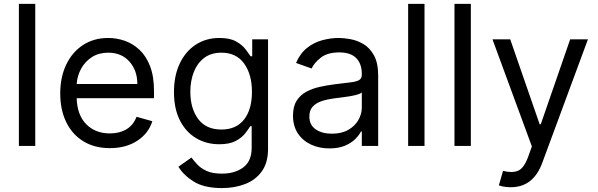

<svg xmlns="http://www.w3.org/2000/svg" viewBox="-20 -747 3064 983"><path d="M160.5 -727.3V0H76.7V-727.3Z M542.6 11.4Q463.8 11.4 406.8 -23.6Q349.8 -58.6 319.1 -121.6Q288.4 -184.7 288.4 -268.5Q288.4 -352.3 319.1 -416.4Q349.8 -480.5 405 -516.5Q460.2 -552.6 534.1 -552.6Q576.7 -552.6 618.3 -538.4Q659.8 -524.1 693.9 -492.4Q728 -460.6 748.2 -408.4Q768.5 -356.2 768.5 -279.8V-244.3H372.5Q375.4 -157 422.1 -110.4Q468.8 -63.9 542.6 -63.9Q592 -63.9 627.5 -85.2Q663 -106.5 679 -149.1L759.9 -126.4Q740.8 -64.6 683.2 -26.6Q625.7 11.4 542.6 11.4ZM372.5 -316.8H683.2Q683.2 -386 642.8 -431.6Q602.3 -477.3 534.1 -477.3Q486.2 -477.3 451 -454.9Q415.8 -432.5 395.6 -395.8Q375.4 -359 372.5 -316.8Z M1116.5 215.9Q1025.2 215.9 972.1 182.7Q919 149.5 893.5 106.5L960.2 59.7Q971.6 74.6 989 93.9Q1006.4 113.3 1036.8 127.7Q1067.1 142 1116.5 142Q1182.5 142 1225.5 110.1Q1268.5 78.1 1268.5 9.9V-100.9H1261.4Q1252.1 -85.9 1235.3 -64.1Q1218.4 -42.3 1187 -25.4Q1155.5 -8.5 1102.3 -8.5Q1036.2 -8.5 983.8 -39.8Q931.5 -71 901.1 -130.7Q870.7 -190.3 870.7 -275.6Q870.7 -359.4 900.2 -421.7Q929.7 -484 982.2 -518.3Q1034.8 -552.6 1103.7 -552.6Q1157 -552.6 1188.4 -535Q1219.8 -517.4 1236.7 -495.2Q1253.6 -473 1262.8 -458.8H1271.3V-545.5H1352.3V15.6Q1352.3 85.9 1320.5 130.1Q1288.7 174.4 1235.3 195.1Q1181.8 215.9 1116.5 215.9ZM1113.6 -83.8Q1189.3 -83.8 1229.6 -135.1Q1269.9 -186.4 1269.9 -277Q1269.9 -365.4 1230.1 -421.3Q1190.3 -477.3 1113.6 -477.3Q1060.4 -477.3 1025 -450.3Q989.7 -423.3 972.1 -377.8Q954.5 -332.4 954.5 -277Q954.5 -191.8 994.7 -137.8Q1034.8 -83.8 1113.6 -83.8Z M1666.2 12.8Q1614.3 12.8 1572.1 -6.9Q1529.8 -26.6 1505 -64.1Q1480.1 -101.6 1480.1 -154.8Q1480.1 -201.7 1498.6 -231Q1517 -260.3 1547.9 -277Q1578.8 -293.7 1616.3 -302Q1653.8 -310.4 1691.8 -315.3Q1741.5 -321.7 1772.5 -325.1Q1803.6 -328.5 1818 -336.6Q1832.4 -344.8 1832.4 -365.1V-367.9Q1832.4 -420.5 1803.8 -449.6Q1775.2 -478.7 1717.3 -478.7Q1657.3 -478.7 1623.2 -452.4Q1589.1 -426.1 1575.3 -396.3L1495.7 -424.7Q1517 -474.4 1552.7 -502.3Q1588.4 -530.2 1630.9 -541.4Q1673.3 -552.6 1714.5 -552.6Q1740.8 -552.6 1775 -546.3Q1809.3 -540.1 1841.4 -521Q1873.6 -501.8 1894.9 -463.1Q1916.2 -424.4 1916.2 -359.4V0H1832.4V-73.9H1828.1Q1819.6 -56.1 1799.7 -35.9Q1779.8 -15.6 1746.8 -1.4Q1713.8 12.8 1666.2 12.8ZM1679 -62.5Q1728.7 -62.5 1763 -82Q1797.2 -101.6 1814.8 -132.5Q1832.4 -163.4 1832.4 -197.4V-274.1Q1827.1 -267.8 1809.1 -262.6Q1791.2 -257.5 1767.9 -253.7Q1744.7 -250 1722.8 -247.3Q1701 -244.7 1687.5 -242.9Q1654.8 -238.6 1626.6 -229.2Q1598.4 -219.8 1581.1 -201.2Q1563.9 -182.5 1563.9 -150.6Q1563.9 -106.9 1596.4 -84.7Q1628.9 -62.5 1679 -62.5Z M2153.4 -727.3V0H2069.6V-727.3Z M2390.6 -727.3V0H2306.8V-727.3Z M2595.2 211.6Q2573.9 211.6 2557.2 208.3Q2540.5 204.9 2534.1 201.7L2555.4 127.8Q2601.2 139.6 2631.9 127.3Q2662.6 115.1 2684.7 54L2703.1 2.8L2501.4 -545.5H2592.3L2742.9 -110.8H2748.6L2899.1 -545.5H2990.1L2755.7 88.1Q2709.5 211.6 2595.2 211.6Z"/></svg>

Font: Inter UI
Style: Regular
Weight: 400
Designer: Rasmus Andersson
Foundry: rsms
Version: 3.2;8d6f07862